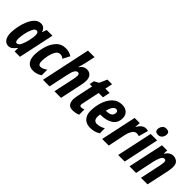

<svg xmlns="http://www.w3.org/2000/svg" viewBox="149 -1767 2780 2780"><g transform="rotate(45 1539.0 -377.0)"><path d="M156 -170Q156 -213 169 -277Q182 -341 205.5 -391Q229 -441 261 -441Q299 -441 299 -379Q299 -358 295.5 -331Q292 -304 281 -257Q269 -207 246.5 -155.5Q224 -104 187 -104Q156 -104 156 -170ZM246 -69H250V0H359L476 -548H359L334 -481H331Q306 -558 235 -558Q178 -558 137 -515.5Q96 -473 69.5 -408.5Q43 -344 30 -274.5Q17 -205 17 -151Q17 -76 47 -33Q77 10 129 10Q167 10 193.5 -12.5Q220 -35 246 -69Z M771 -33V-148Q714 -106 670 -106Q624 -106 624 -184Q624 -225 636 -286Q648 -347 674.5 -394Q701 -441 745 -441Q781 -441 814 -414L869 -521Q815 -558 744 -558Q650 -558 593 -493.5Q536 -429 511 -337.5Q486 -246 486 -164Q486 -83 524.5 -36.5Q563 10 635 10Q673 10 710 -3Q747 -16 771 -33Z M965 0 1030 -306Q1046 -380 1066.5 -408Q1087 -436 1110 -436Q1143 -436 1143 -397Q1143 -378 1140 -357Q1137 -336 1132 -314L1065 0H1200L1274 -349Q1278 -370 1281 -393.5Q1284 -417 1284 -435Q1284 -492 1255.5 -525Q1227 -558 1177 -558Q1107 -558 1063 -490H1060Q1069 -517 1078 -546.5Q1087 -576 1092 -602L1126 -760H992L830 0Z M1558 -13V-121Q1542 -114 1526 -111Q1510 -108 1503 -108Q1474 -108 1474 -138Q1474 -145 1476 -154Q1478 -163 1480 -172L1535 -435H1624L1647 -548H1559L1583 -662H1488L1436 -544L1366 -506L1352 -435H1401L1349 -190Q1339 -140 1339 -107Q1339 -56 1362.5 -23Q1386 10 1443 10Q1468 10 1501 4.5Q1534 -1 1558 -13Z M1960 -34V-137Q1893 -99 1834 -99Q1766 -99 1766 -183Q1766 -207 1770 -230H1779Q1898 -230 1969.5 -278.5Q2041 -327 2041 -424Q2041 -486 2001.5 -521.5Q1962 -557 1899 -557Q1809 -557 1750 -498.5Q1691 -440 1662.5 -351Q1634 -262 1634 -169Q1634 -85 1679 -37.5Q1724 10 1802 10Q1843 10 1882 0.5Q1921 -9 1960 -34ZM1880 -451Q1918 -451 1918 -411Q1918 -375 1891.5 -351Q1865 -327 1793 -327H1790Q1822 -451 1880 -451Z M2177 0 2235 -279Q2246 -329 2272 -371Q2298 -413 2343 -413Q2367 -413 2388 -404L2429 -551Q2407 -558 2387 -558Q2312 -558 2263 -465H2259L2264 -548H2159L2042 0Z M2659 -710Q2659 -764 2595 -764Q2550 -764 2529 -732.5Q2508 -701 2508 -667Q2508 -613 2571 -613Q2610 -613 2634.5 -641Q2659 -669 2659 -710ZM2504 0 2620 -548H2487L2370 0Z M2737 0 2797 -286Q2812 -352 2832.5 -394Q2853 -436 2885 -436Q2915 -436 2915 -397Q2915 -382 2911.5 -360Q2908 -338 2904 -316L2837 0H2971L3046 -350Q3056 -405 3056 -437Q3056 -505 3021.5 -531.5Q2987 -558 2943 -558Q2874 -558 2825 -481H2822L2826 -548H2719L2602 0Z"/></g></svg>

Font: Noto Sans UI Condensed ExtraBold
Style: Italic
Weight: 800
Width: 3
Designer: Monotype Design Team
Foundry: Monotype Imaging Inc.
Version: 1.001